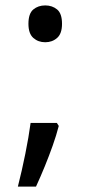

<svg xmlns="http://www.w3.org/2000/svg" viewBox="-20 -570 334 709"><path d="M190 -116 197 -105Q188 -70 174.5 -32Q161 6 145.5 44Q130 82 113 119H46Q61 60 73.5 -2Q86 -64 93 -116ZM147 -414Q121 -414 103 -430Q85 -446 85 -482Q85 -520 103 -535Q121 -550 147 -550Q173 -550 191 -535Q209 -520 209 -482Q209 -446 191 -430Q173 -414 147 -414Z"/></svg>

Font: sinhala15
Style: Book
Weight: 400
Designer: Jelle Bosma - Monotype Design Team
Foundry: Monotype Imaging Inc.
Version: Version 2.003